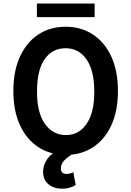

<svg xmlns="http://www.w3.org/2000/svg" viewBox="-20 -893 765 1119"><path d="M667.3 -362.6Q667.3 -245.7 628.6 -162.3Q589.8 -78.8 521.3 -34.4Q452.8 9.9 363.6 9.9Q274.1 9.9 205.1 -34.4Q136 -78.8 96.9 -162.3Q57.9 -245.7 57.9 -362.6Q57.9 -480.1 96.8 -563.9Q135.7 -647.7 204.2 -692.5Q272.7 -737.2 362.6 -737.2Q451.7 -737.2 520.6 -692.5Q589.5 -647.7 628.4 -563.9Q667.3 -480.1 667.3 -362.6ZM529.5 -358Q529.5 -482.2 484.2 -547.1Q438.9 -611.9 361.5 -611.9Q285.2 -611.9 240.4 -548.5Q195.7 -485.1 195.7 -358Q195.7 -235.1 242.2 -170.5Q288.7 -105.8 364.7 -105.8Q438.9 -105.8 484.2 -170.5Q529.5 -235.1 529.5 -358ZM342 -29.8 410.9 0Q374.6 21.3 354.8 41.7Q334.9 62.1 334.9 88.4Q334.9 103 342.3 111.9Q349.8 120.7 368.3 120.7Q382.1 120.7 391.2 117.2Q400.2 113.6 407.3 110.8L421.2 185.4Q408.7 192.8 389.4 199.8Q370 206.7 340.9 206.7Q294.7 206.7 263 181.3Q231.2 155.9 231.2 106.5Q231.2 69.6 255 34.4Q278.8 -0.7 342 -29.8ZM531.6 -872.5V-793H195V-872.5Z"/></svg>

Font: Interface
Style: Bold
Weight: 700
Designer: Rasmus Andersson
Foundry: rsms
Version: Version 1.8